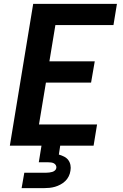

<svg xmlns="http://www.w3.org/2000/svg" viewBox="-20 -755 640 995"><path d="M31 0 152 -735H586L568 -625H267L236 -437H471L452 -327H218L182 -110H483L465 0ZM92 220 106 140H221Q228 140 235.5 139Q243 138 250.5 136Q258 134 264.5 128.5Q271 123 272 115Q273 108 269.5 101.5Q266 95 259.5 91.5Q253 88 245 87Q237 86 230 86H181L195 0H292L285 46Q299 50 312 56.5Q325 63 333.5 74Q342 85 345 100Q348 115 345 130Q343 145 336 159Q329 173 318 183.5Q307 194 293 201.5Q279 209 265 213Q251 217 236.5 218.5Q222 220 207 220Z"/></svg>

Font: Iosevka SS04 XBd Ex Obl
Style: Regular
Weight: 800
Width: 7
Italic angle: -9°
Monospace: yes
Designer: Belleve Invis
Foundry: Belleve Invis
Version: Version 19.0.0; ttfautohint (v1.8.4)